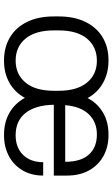

<svg xmlns="http://www.w3.org/2000/svg" viewBox="182 -744 571 976"><g transform="rotate(90 468.0 -255.5)"><path d="M63 -268Q63 -347 91 -404Q119 -461 169 -491Q219 -521 285 -521H289Q351 -521 400.5 -493.5Q450 -466 478 -415Q505 -466 552.5 -493.5Q600 -521 662 -521H667Q726 -521 772.5 -495.5Q819 -470 845.5 -422.5Q872 -375 872 -310V-243H512Q514 -149 554 -99Q594 -49 667 -49Q730 -49 767 -87Q804 -125 804 -189H872Q872 -129 845.5 -84Q819 -39 772.5 -14.5Q726 10 668 10H664Q601 10 553 -17.5Q505 -45 477 -96Q449 -45 400.5 -17.5Q352 10 290 10H286Q220 10 169.5 -20Q119 -50 91 -107Q63 -164 63 -243ZM288 -49Q357 -49 399 -99Q441 -149 441 -244V-267Q441 -361 399.5 -411.5Q358 -462 288 -462Q218 -462 176 -412Q134 -362 134 -267V-244Q134 -150 175.5 -99.5Q217 -49 288 -49ZM802 -301Q802 -380 765.5 -421Q729 -462 663 -462Q600 -462 560.5 -421Q521 -380 514 -301Z"/></g></svg>

Font: Chivo Light
Style: Regular
Weight: 300
Designer: Hector Gatti
Foundry: Omnibus-Type
Version: Version 1.007